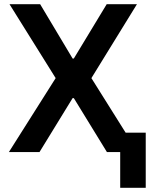

<svg xmlns="http://www.w3.org/2000/svg" viewBox="-20 -727 717 918"><path d="M327.1 -447.3H333L490.2 -707H634.8L417 -353.5L580.6 -92.8H676.8V170.9H554.7V0H491.2L333 -257.8H327.1L168.9 0H22.5L246.1 -353.5L25.4 -707H171.9Z"/></svg>

Font: Pretendard SemiBold
Style: Regular
Weight: 600
Designer: Base glyphs from Inter by Rasmus Andersson; Hangeul glyphs from Noto Sans CJK(Source Han Sans) by Jang Soo-young and Kan
Foundry: Kil Hyung-jin
Version: Version 1.309